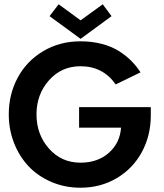

<svg xmlns="http://www.w3.org/2000/svg" viewBox="-20 -865 768 897"><path d="M211.5 -789.5 254 -845 356.5 -770 460 -845 501 -789.5 356.5 -683.5ZM349.5 -364.5H684.5V-325.5Q684.5 -232.5 643.2 -155.5Q602 -78.5 526.2 -33.2Q450.5 12 356 12Q283 12 220 -15Q157 -42 113.5 -88.2Q70 -134.5 45.5 -197.2Q21 -260 21 -330.5Q21 -424.5 62.8 -502.2Q104.5 -580 181.8 -626Q259 -672 356 -672Q410.5 -672 457.2 -659.5Q504 -647 537.5 -625.2Q571 -603.5 594.5 -579.5Q618 -555.5 636.5 -527L520.5 -470.5Q461.5 -555.5 356 -555.5Q267 -555.5 208.8 -489.8Q150.5 -424 150.5 -330.5Q150.5 -236.5 208.8 -170.8Q267 -105 356 -105Q436.5 -105 488.5 -151Q540.5 -197 545.5 -268.5H349.5Z"/></svg>

Font: League Spartan SemiBold
Style: Regular
Weight: 600
Foundry: The League of Moveable Type
Version: Version 2.002